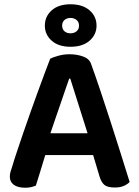

<svg xmlns="http://www.w3.org/2000/svg" viewBox="-20 -869 650 899"><path d="M416 -143H192Q181 -106 168.5 -66Q156 -26 148 0Q138 4 126.5 7Q115 10 98 10Q64 10 45 -3.5Q26 -17 26 -42Q26 -54 29.5 -65.5Q33 -77 38 -92Q46 -120 59.5 -159.5Q73 -199 88.5 -245.5Q104 -292 122 -341.5Q140 -391 156.5 -437.5Q173 -484 188.5 -524.5Q204 -565 215 -594Q228 -601 253.5 -608Q279 -615 305 -615Q340 -615 369 -604.5Q398 -594 406 -571Q426 -516 450 -444.5Q474 -373 498.5 -297Q523 -221 546 -148Q569 -75 587 -17Q577 -6 559.5 1.5Q542 9 518 9Q483 9 468.5 -3.5Q454 -16 446 -43ZM304 -501Q295 -476 284.5 -445Q274 -414 262.5 -380.5Q251 -347 239 -312.5Q227 -278 216 -245H390L309 -501ZM190 -749Q190 -792 222 -820.5Q254 -849 310 -849Q367 -849 399.5 -820.5Q432 -792 432 -749Q432 -707 399.5 -678.5Q367 -650 310 -650Q254 -650 222 -678.5Q190 -707 190 -749ZM271 -749Q271 -732 282 -722.5Q293 -713 310 -713Q327 -713 338.5 -722.5Q350 -732 350 -749Q350 -766 338.5 -775.5Q327 -785 310 -785Q293 -785 282 -775.5Q271 -766 271 -749Z"/></svg>

Font: Baloo Bhaina 2 SemiBold
Style: Regular
Weight: 600
Designer: Yesha Goshar, Manish Minz, Shuchita Grover and Ek Type
Foundry: Ek Type
Version: Version 1.640;hotconv 1.0.111;makeotfexe 2.5.65597; ttfautoh